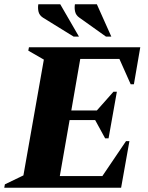

<svg xmlns="http://www.w3.org/2000/svg" viewBox="-50 -882 694 902"><path d="M-30 0 -27 -16 60 -58 156 -602 83 -644 86 -660H609L579 -486H564L511 -605H327L285 -363H405L483 -451H499L460 -232H444L397 -318H277L231 -55H431L542 -219H558L519 0ZM448 -710 323 -799Q307 -810 303 -827Q299 -844 302 -862H405L473 -710ZM296 -710 152 -799Q135 -810 131 -827Q127 -844 130 -862H233L321 -710Z"/></svg>

Font: Spectral SC ExtraBold
Style: Italic
Weight: 800
Italic angle: -10°
Designer: Jean-Baptiste Levee
Foundry: Production Type
Version: Version 2.001